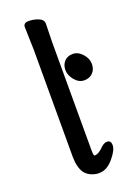

<svg xmlns="http://www.w3.org/2000/svg" viewBox="-144 -773 598 860"><g transform="rotate(-20 155.0 -343.0)"><path d="M310 -440Q310 -414 294.5 -398Q279 -382 253.5 -382Q228 -382 208.5 -405.5Q189 -429 189 -454Q189 -479 204 -495Q219 -511 244 -511Q269 -511 289.5 -488.5Q310 -466 310 -440ZM179 -51Q180 -50 183 -50H185Q202 -51 225 -75Q240 -89 254 -89Q273 -89 273 -65.5Q273 -42 242 -5.5Q211 31 176 31H165Q127 26 107 1Q88 -26 87 -75V-590L84 -697Q84 -717 108.5 -717Q133 -717 155.5 -708Q178 -699 178 -679L176 -590V-78Q176 -58 179 -51Z"/></g></svg>

Font: LXGW ZhenKai
Style: Regular
Weight: 400
Designer: LXGW / Fontworks Inc.
Foundry: LXGW / Fontworks Inc.
Version: Version 0.800;June 8, 2025